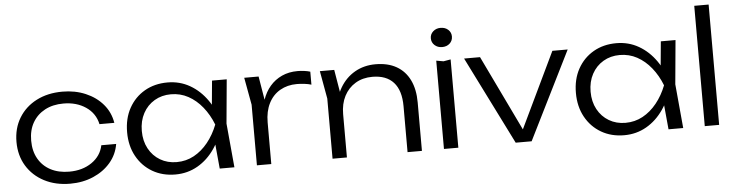

<svg xmlns="http://www.w3.org/2000/svg" viewBox="-47 -991 4681 1224"><g transform="rotate(-5 2293.5 -379.0)"><path d="M673 -214Q662 -147 618.5 -96Q575 -45 508 -16Q441 13 360 13Q266 13 194 -24.5Q122 -62 81.5 -128.5Q41 -195 41 -282Q41 -369 81.5 -435.5Q122 -502 194 -539Q266 -576 360 -576Q441 -576 508 -547.5Q575 -519 618.5 -468Q662 -417 673 -349H578Q563 -419 503.5 -459.5Q444 -500 360 -500Q292 -500 241.5 -473Q191 -446 163 -397.5Q135 -349 135 -282Q135 -215 163 -166Q191 -117 241.5 -90.5Q292 -64 360 -64Q445 -64 504.5 -105Q564 -146 578 -214Z M1317 0 1297 -213 1322 -282 1297 -350 1317 -563H1411L1385 -282L1411 0ZM1353 -282Q1331 -194 1285.5 -127.5Q1240 -61 1175.5 -24Q1111 13 1033 13Q950 13 886 -24.5Q822 -62 785.5 -128.5Q749 -195 749 -282Q749 -370 785.5 -436Q822 -502 886 -539Q950 -576 1033 -576Q1111 -576 1175.5 -539Q1240 -502 1286 -436Q1332 -370 1353 -282ZM843 -282Q843 -218 869.5 -169Q896 -120 942.5 -92.5Q989 -65 1048 -65Q1108 -65 1158.5 -92.5Q1209 -120 1248.5 -169Q1288 -218 1313 -282Q1288 -346 1248.5 -395Q1209 -444 1158.5 -471.5Q1108 -499 1048 -499Q989 -499 942.5 -471.5Q896 -444 869.5 -395Q843 -346 843 -282Z M1523 -563H1615L1647 -371V0H1555V-388ZM1946 -565V-482Q1927 -488 1901.5 -491Q1876 -494 1853 -494Q1793 -494 1746 -467Q1699 -440 1673 -388.5Q1647 -337 1647 -267L1621 -303Q1623 -362 1640 -412Q1657 -462 1688.5 -498.5Q1720 -535 1764.5 -555.5Q1809 -576 1865 -576Q1886 -576 1908.5 -573Q1931 -570 1946 -565Z M2007 -563H2099L2131 -372V0H2039V-385ZM2364 -576Q2443 -576 2498 -544.5Q2553 -513 2582 -453.5Q2611 -394 2611 -310V0H2519V-294Q2519 -395 2472.5 -446.5Q2426 -498 2337 -498Q2275 -498 2228.5 -470Q2182 -442 2156.5 -392.5Q2131 -343 2131 -277L2094 -303Q2101 -387 2137 -448Q2173 -509 2231.5 -542.5Q2290 -576 2364 -576Z M2752 -565 2798 -557 2844 -565V0H2752ZM2797 -648Q2769 -648 2749.5 -665.5Q2730 -683 2730 -710Q2730 -736 2749.5 -753.5Q2769 -771 2797 -771Q2827 -771 2846 -753.5Q2865 -736 2865 -710Q2865 -683 2846 -665.5Q2827 -648 2797 -648Z M3282 -43H3246L3495 -563H3593L3313 0H3211L2930 -563H3032Z M4189 0 4169 -213 4194 -282 4169 -350 4189 -563H4283L4257 -282L4283 0ZM4225 -282Q4203 -194 4157.5 -127.5Q4112 -61 4047.5 -24Q3983 13 3905 13Q3822 13 3758 -24.5Q3694 -62 3657.5 -128.5Q3621 -195 3621 -282Q3621 -370 3657.5 -436Q3694 -502 3758 -539Q3822 -576 3905 -576Q3983 -576 4047.5 -539Q4112 -502 4158 -436Q4204 -370 4225 -282ZM3715 -282Q3715 -218 3741.5 -169Q3768 -120 3814.5 -92.5Q3861 -65 3920 -65Q3980 -65 4030.5 -92.5Q4081 -120 4120.5 -169Q4160 -218 4185 -282Q4160 -346 4120.5 -395Q4081 -444 4030.5 -471.5Q3980 -499 3920 -499Q3861 -499 3814.5 -471.5Q3768 -444 3741.5 -395Q3715 -346 3715 -282Z M4421 -770H4513V0H4421Z"/></g></svg>

Font: Unbounded Light
Style: Regular
Weight: 300
Designer: Luke Prowse, Jean-Baptiste Morizot, Fátima Lázaro, Florian Runge
Foundry: NaN
Version: Version 1.700